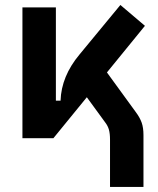

<svg xmlns="http://www.w3.org/2000/svg" viewBox="-20 -547 626 760"><path d="M191.4 0H68.8V-517.6H201.2V-148.4H219.7Q222.7 -245.1 294.9 -331.5L456.5 -527.3L553.7 -444.8L403.3 -260.3L518.1 -102.5Q533.7 -81.5 540.8 -61.5Q547.9 -41.5 547.9 -12.2V192.9H415.5V6.3Q415.5 -18.6 411.1 -33.9Q406.7 -49.3 396 -63L323.7 -162.1Z"/></svg>

Font: Cascadia Code PL
Style: Bold
Weight: 700
Monospace: yes
Designer: Aaron Bell
Foundry: Saja Typeworks
Version: Version 2404.023; ttfautohint (v1.8.4)